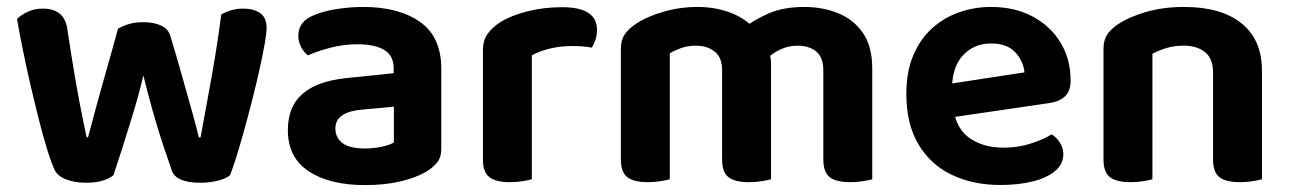

<svg xmlns="http://www.w3.org/2000/svg" viewBox="-20 -512 3676 547"><path d="M388.4 -297.1Q376.4 -245.4 359.8 -190.9Q343.3 -136.5 328.3 -89.4Q313.2 -42.4 303.2 -12.9Q291.9 -3.3 272.3 2.7Q252.7 8.6 225.2 8.6Q193.3 8.6 168.6 -0.8Q143.9 -10.3 135.6 -28.2Q126.2 -48.2 114.7 -85.2Q103.2 -122.2 91 -170.2Q78.9 -218.3 66.8 -270.1Q54.8 -321.9 45 -370.6Q35.1 -419.3 28.4 -457.9Q40.1 -469.6 59.1 -478.5Q78.2 -487.5 101.8 -487.5Q131.4 -487.5 149.4 -473.7Q167.5 -459.9 172.2 -427Q181.8 -362.6 190.4 -311.5Q198.9 -260.5 206.1 -222.7Q213.3 -184.9 218.6 -159.6Q223.8 -134.2 226.8 -120.8H230.8Q236.8 -143.5 249.9 -192.1Q262.9 -240.6 280.8 -303.4Q298.7 -366.1 316.1 -430.2Q332 -439.2 348.9 -444Q365.9 -448.8 388.8 -448.8Q418 -448.8 438.6 -439.3Q459.2 -429.8 465.1 -410.2Q483.9 -348.5 500.2 -290.2Q516.6 -232 529 -187.4Q541.4 -142.9 546.4 -120.5H551.4Q566.5 -201.6 582.6 -291.4Q598.7 -381.2 610.4 -470.6Q638.9 -487.5 673.4 -487.5Q702.3 -487.5 720.9 -474.9Q739.5 -462.3 739.5 -432.1Q739.5 -417.8 734 -386.4Q728.5 -355.1 719.4 -314.4Q710.4 -273.7 698.9 -228.6Q687.4 -183.4 675.7 -141.2Q664 -99 653.5 -65.3Q643 -31.6 635.3 -12.9Q625 -3.6 601.6 2.5Q578.2 8.6 551.4 8.6Q482 8.6 469.7 -25.5Q459.7 -53.6 445 -97.9Q430.3 -142.1 415.5 -194.4Q400.8 -246.7 388.4 -297.1Z M1020.2 -89Q1045.7 -89 1068.6 -94.2Q1091.5 -99.4 1102.1 -106V-208.1L1012.5 -199.8Q976.3 -197.1 955.9 -184Q935.5 -171 935.5 -145.5Q935.5 -119.7 955.8 -104.3Q976.1 -89 1020.2 -89ZM1014.6 -492.2Q1116.1 -492.2 1176.7 -449.5Q1237.2 -406.9 1237.2 -316.3V-87.9Q1237.2 -63.2 1224.8 -48.4Q1212.3 -33.6 1193.3 -22.3Q1164.1 -5.4 1120.1 5Q1076.1 15.3 1020.2 15.3Q918.9 15.3 859.5 -24Q800.1 -63.3 800.1 -141.2Q800.1 -208.9 842.3 -245Q884.5 -281.2 966.7 -289.5L1101.5 -303.5V-317.6Q1101.5 -353.8 1074.5 -369.8Q1047.4 -385.9 998.4 -385.9Q960 -385.9 923.2 -376.5Q886.4 -367.2 857.4 -354.2Q846.1 -362.5 837.9 -377.9Q829.8 -393.4 829.8 -410Q829.8 -450.5 873.3 -468.4Q901.6 -480.5 939.7 -486.3Q977.9 -492.2 1014.6 -492.2Z M1495.2 -354.2V-225.3H1355.8V-369.3Q1355.8 -396.3 1368.9 -415.1Q1382.1 -433.9 1405.4 -448.8Q1437.3 -468.5 1483.6 -480Q1529.9 -491.5 1581.6 -491.5Q1680.8 -491.5 1680.8 -427.1Q1680.8 -411.8 1676.5 -398.7Q1672.1 -385.6 1665.8 -376.3Q1655.8 -378.3 1641.1 -379.6Q1626.5 -380.9 1609.8 -380.9Q1577.7 -380.9 1547.3 -373.8Q1516.9 -366.6 1495.2 -354.2ZM1355.8 -264 1495.2 -259.9V-1.3Q1486.3 1.3 1469.3 4.1Q1452.4 7 1432.5 7Q1393 7 1374.4 -7.1Q1355.8 -21.2 1355.8 -58.1Z M2176.6 -329.2V-215.6H2037.2V-312Q2037.2 -348.5 2016 -365.2Q1994.7 -381.9 1962.2 -381.9Q1939.2 -381.9 1920.1 -374.9Q1901 -367.9 1888.2 -360.2V-215.6H1748.8V-372.7Q1748.8 -397.3 1759.3 -413.3Q1769.8 -429.2 1790.1 -442.9Q1821.7 -464.5 1869.2 -478.3Q1916.6 -492.2 1967.2 -492.2Q2015.6 -492.2 2057.2 -477.3Q2098.8 -462.5 2128.4 -432.2Q2135.7 -425.5 2142.7 -419.2Q2149.7 -412.9 2153.7 -404.9Q2163.3 -389.6 2169.9 -369.9Q2176.6 -350.3 2176.6 -329.2ZM2465 -316.7V-215.6H2325.6V-312Q2325.6 -348.5 2305.5 -365.2Q2285.4 -381.9 2252.3 -381.9Q2227.8 -381.9 2205.6 -372.1Q2183.3 -362.2 2167.2 -347.1L2094.9 -429.5Q2126.9 -454.8 2169.2 -473.5Q2211.5 -492.2 2271.5 -492.2Q2323.5 -492.2 2367.6 -474.5Q2411.7 -456.8 2438.4 -418.2Q2465 -379.6 2465 -316.7ZM1748.8 -262H1888.2V-1.3Q1879.3 1.3 1862.3 4.1Q1845.4 7 1825.5 7Q1786 7 1767.4 -7.1Q1748.8 -21.2 1748.8 -58.1ZM2037.2 -262H2176.6V-1.3Q2167.6 1.3 2150.5 4.1Q2133.4 7 2113.9 7Q2074 7 2055.6 -7.1Q2037.2 -21.2 2037.2 -58.1ZM2325.6 -262H2465V-1.3Q2456 1.3 2438.9 4.1Q2421.8 7 2402.2 7Q2362.4 7 2344 -7.1Q2325.6 -21.2 2325.6 -58.1Z M2648.8 -171.4 2643.5 -266.8 2898.6 -305.8Q2895.9 -337.7 2872.5 -363Q2849.1 -388.2 2803.6 -388.2Q2756.1 -388.2 2724.8 -355.9Q2693.6 -323.6 2692.3 -263.7L2696.2 -200.8Q2705.2 -143.3 2744.1 -117.3Q2783 -91.3 2838.9 -91.3Q2880.9 -91.3 2917.5 -103.3Q2954.2 -115.3 2976.2 -129.3Q2990.5 -120.4 2999.9 -105.2Q3009.4 -90.1 3009.4 -72.9Q3009.4 -44.6 2985.9 -24.8Q2962.4 -5 2922 5Q2881.5 15 2829.6 15Q2752 15 2691.5 -14Q2631 -43 2596.6 -100.8Q2562.1 -158.6 2562.1 -244.6Q2562.1 -307.5 2581.9 -354.3Q2601.7 -401.1 2635.5 -431.5Q2669.3 -461.8 2712.6 -477Q2755.9 -492.2 2803.3 -492.2Q2870.9 -492.2 2921.6 -465.2Q2972.4 -438.2 3001.2 -391Q3030.1 -343.9 3030.1 -282.5Q3030.1 -252.6 3014.1 -237.5Q2998.2 -222.4 2969.6 -218.4Z M3575.3 -310.3V-214.9H3435.9V-305.6Q3435.9 -345.1 3413 -363.5Q3390.1 -381.9 3352.2 -381.9Q3325.4 -381.9 3303.3 -375.2Q3281.3 -368.5 3263.2 -358.8V-214.9H3123.8V-372.7Q3123.8 -397.6 3134.3 -413.4Q3144.8 -429.2 3165.1 -442.9Q3196.4 -463.8 3245.3 -478Q3294.3 -492.2 3353.6 -492.2Q3459.1 -492.2 3517.2 -445.4Q3575.3 -398.6 3575.3 -310.3ZM3123.8 -262H3263.2V-1.3Q3254.3 1.3 3237.3 4.1Q3220.4 7 3200.5 7Q3161 7 3142.4 -7.1Q3123.8 -21.2 3123.8 -58.1ZM3435.9 -262H3575.3V-1.3Q3566.3 1.3 3549.2 4.1Q3532.1 7 3512.6 7Q3472.7 7 3454.3 -7.1Q3435.9 -21.2 3435.9 -58.1Z"/></svg>

Font: Baloo Tamma 2
Style: Regular
Weight: 400
Designer: Divya Kowshik, Shuchita Grover and Ek Type
Foundry: Ek Type
Version: Version 1.700